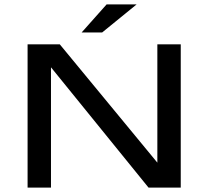

<svg xmlns="http://www.w3.org/2000/svg" viewBox="-20 -850 944 870"><path d="M799 0V-649H693V-113L251 -649H105V0H211V-545L653 0ZM599 -830H463L350 -703H443Z"/></svg>

Font: Gamestation Extended
Style: Regular
Weight: 400
Width: 7
Designer: Jonas Hecksher
Foundry: Jonas Hecksher, Playtypeª, e-types AS
Version: Version 1.003